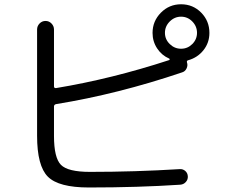

<svg xmlns="http://www.w3.org/2000/svg" viewBox="-20 -833 1040 877"><path d="M755.4 -734.9Q733.4 -712.9 733.4 -683.1Q733.4 -653.3 755.4 -631.8Q777.3 -610.4 807.1 -610.4Q836.9 -610.4 858.4 -631.8Q879.9 -653.3 879.9 -683.1Q879.9 -712.9 858.4 -734.9Q836.9 -756.8 807.1 -756.8Q777.3 -756.8 755.4 -734.9ZM385.7 23.4Q248 23.4 198.7 -25.9Q149.4 -75.2 149.4 -212.9V-698.2Q149.4 -713.9 160.6 -725.6Q171.9 -737.3 188 -737.3Q204.1 -737.3 215.3 -725.6Q226.6 -713.9 226.6 -698.2V-438.5Q226.6 -429.7 236.3 -430.7Q490.2 -472.7 752.9 -558.6Q754.9 -559.6 754.9 -562Q754.9 -564.5 752.9 -565.4Q718.8 -580.1 697.8 -611.8Q676.8 -643.6 676.8 -682.6Q676.8 -736.3 714.8 -774.9Q752.9 -813.5 807.1 -813.5Q861.3 -813.5 898.9 -775.4Q936.5 -737.3 936.5 -682.6Q936.5 -637.7 909.2 -603.5Q881.8 -569.3 838.9 -557.6Q832 -555.7 834 -547.9Q838.9 -534.2 832 -520Q825.2 -505.9 810.5 -502Q518.6 -403.3 236.3 -357.4Q227.5 -355.5 226.6 -347.7V-211.9Q226.6 -112.3 258.3 -80.1Q290 -47.9 390.6 -47.9Q596.7 -47.9 800.8 -60.5Q815.4 -61.5 826.2 -52.2Q836.9 -43 837.9 -27.8Q838.9 -12.7 828.6 -1.5Q818.4 9.8 802.7 10.7Q611.3 23.4 385.7 23.4Z"/></svg>

Font: Rounded Mgen+ 1mn regular
Style: Regular
Weight: 400
Designer: [Source Han Sans]
Ryoko NISHIZUKA  (kana & ideographs); Paul D. Hunt (Latin, Greek & Cyrillic); Wenlong ZHANG  (bopomofo
Version: Version 1.059.20150602